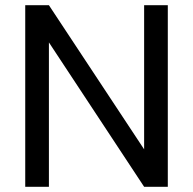

<svg xmlns="http://www.w3.org/2000/svg" viewBox="-20 -718 743 738"><path d="M625 -698V0H534L168 -555V0H77V-698H168L534 -144V-698Z"/></svg>

Font: Poppins
Style: Regular
Weight: 400
Designer: Ninad Kale (Devanagari), Jonny Pinhorn (Latin)
Foundry: Indian Type Foundry
Version: Version 3.002 2017